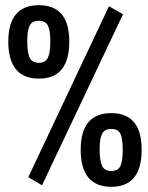

<svg xmlns="http://www.w3.org/2000/svg" viewBox="-20 -721 570 740"><path d="M409 -285Q526 -285 526 -144Q526 -1 409 -1Q291 -1 291 -144Q291 -285 409 -285ZM89 -38 400 -697 454 -666 142 -7ZM453 -144Q453 -187 444 -205.5Q435 -224 409 -224Q383 -224 373.5 -205.5Q364 -187 364 -144Q364 -101 373.5 -81.5Q383 -62 409 -62Q435 -62 444 -81Q453 -100 453 -144ZM130 -701Q247 -701 247 -561Q247 -418 130 -418Q12 -418 12 -561Q12 -701 130 -701ZM130 -479Q155 -479 164.5 -498.5Q174 -518 174 -561Q174 -604 164.5 -622.5Q155 -641 130 -641Q104 -641 94.5 -622.5Q85 -604 85 -561Q85 -518 94.5 -498.5Q104 -479 130 -479Z"/></svg>

Font: TypoPRO Titillium Text
Style: 600 wt
Weight: 600
Designer: Accademia di Belle Arti di Urbino and others
Foundry: Accademia di Belle Arti di Urbino and others.
Version: Version 25.000